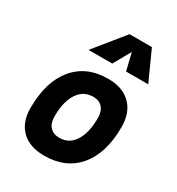

<svg xmlns="http://www.w3.org/2000/svg" viewBox="-189 -915 965 1045"><g transform="rotate(30 293.0 -392.5)"><path d="M245.1 9.8Q153.8 9.8 102.8 -39.8Q51.8 -89.4 51.8 -177.7Q51.8 -342.8 127.9 -435.1Q204.1 -527.3 339.8 -527.3Q431.2 -527.3 482.2 -476.6Q533.2 -425.8 533.2 -335Q533.2 -172.4 457.1 -81.3Q381.1 9.8 245.1 9.8ZM268.5 -115.7Q329.1 -115.7 363 -168.2Q397 -220.7 397 -314Q397 -355.2 376.5 -378.5Q356.1 -401.9 318.8 -401.9Q257.2 -401.9 222.6 -349.5Q188 -297.1 188 -203.6Q188 -162.1 209.2 -138.9Q230.4 -115.7 268.5 -115.7ZM458.5 -795.4 542.5 -609.9H403.3L374 -730H383.8L316.4 -609.9H167.5L317.9 -795.4Z"/></g></svg>

Font: Cascadia Code PL
Style: Italic
Weight: 400
Italic angle: -10°
Monospace: yes
Designer: Aaron Bell
Foundry: Saja Typeworks
Version: Version 2404.023